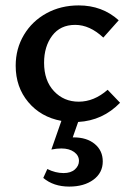

<svg xmlns="http://www.w3.org/2000/svg" viewBox="-20 -445 483 710"><path d="M269 6 249 63H252Q301 63 330.5 87.5Q360 112 360 152Q360 194 325.5 219.5Q291 245 236 245Q178 245 140 213L155 180Q185 195 215 195Q242 195 257 181.5Q272 168 272 150Q272 130 254 117Q236 104 207 104Q189 104 170 108L207 2Q131 -12 84.5 -67.5Q38 -123 38 -202Q38 -265 68.5 -316Q99 -367 152 -396Q205 -425 271 -425Q358 -425 419 -370L362 -306Q312 -353 258 -353Q203 -353 173 -313Q143 -273 143 -213Q143 -147 179.5 -108Q216 -69 271 -69Q328 -69 378 -113L424 -65Q360 1 269 6Z"/></svg>

Font: Ysabeau Semibold
Style: Regular
Weight: 600
Designer: Christian Thalmann (Catharsis Fonts)
Version: Version 0.003